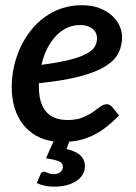

<svg xmlns="http://www.w3.org/2000/svg" viewBox="-20 -537 523 736"><path d="M149 121Q152 121 155.2 122.5Q158.5 124 162.8 125.8Q167 127.5 172.5 129Q178 130.5 186 130.5Q203.5 130.5 212.2 122.2Q221 114 221 102.5Q221 87.5 205 81Q189 74.5 156.5 69.5L185 5Q148 0 118.2 -17Q88.5 -34 67.8 -60.8Q47 -87.5 36 -123.2Q25 -159 25 -202.5Q25 -242.5 33.5 -281.2Q42 -320 58.2 -355Q74.5 -390 97.8 -419.8Q121 -449.5 150.8 -471Q180.5 -492.5 216.2 -504.8Q252 -517 293 -517Q332.5 -517 361.5 -505.8Q390.5 -494.5 409.8 -476.8Q429 -459 438.5 -437.5Q448 -416 448 -395.5Q448 -362 434.2 -334Q420.5 -306 385 -283.5Q349.5 -261 287.5 -244.5Q225.5 -228 129 -218V-205Q129 -141.5 156.5 -109.2Q184 -77 239 -77Q273.5 -77 296.5 -86.5Q319.5 -96 335.8 -107.2Q352 -118.5 364.2 -128Q376.5 -137.5 390 -137.5Q400.5 -137.5 409.5 -127.5L436.5 -94.5Q413 -70.5 390.8 -52.8Q368.5 -35 345.5 -22.8Q322.5 -10.5 297.8 -3.2Q273 4 245.5 6L235 34Q273 43.5 289.2 59.8Q305.5 76 305.5 98.5Q305.5 117.5 296.8 132.2Q288 147 272.2 157.2Q256.5 167.5 234.8 173Q213 178.5 187 178.5Q168 178.5 151.8 175Q135.5 171.5 121 165L135 131.5Q139 121 149 121ZM287 -441Q259 -441 235.2 -429.5Q211.5 -418 192.8 -397.5Q174 -377 160.2 -349.2Q146.5 -321.5 139 -288.5Q208 -297.5 249.8 -308.5Q291.5 -319.5 314.2 -332.5Q337 -345.5 344.5 -360.2Q352 -375 352 -391.5Q352 -399.5 348.5 -408.5Q345 -417.5 337.2 -424.5Q329.5 -431.5 317 -436.2Q304.5 -441 287 -441Z"/></svg>

Font: Lato Semibold
Style: Italic
Weight: 600
Italic angle: -7°
Designer: Lukasz Dziedzic
Foundry: tyPoland Lukasz Dziedzic
Version: Version 2.006; 2014-01-15